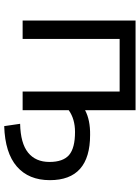

<svg xmlns="http://www.w3.org/2000/svg" viewBox="102 -666 652 895"><g transform="rotate(90 427.5 -218.0)"><path d="M493.2 -524.4V-289.1Q539.1 -313.5 608.4 -312.5Q819.3 -312.5 819.3 -125Q819.3 -26.4 755.9 28.8Q692.4 84 567.4 87.9L556.6 13.7Q647.5 11.7 690.9 -23.4Q734.4 -58.6 734.4 -123Q734.4 -186.5 702.1 -214.4Q669.9 -242.2 594.7 -242.2Q534.2 -242.2 493.2 -212.9V2H406.2V-450.2H161.1V2H75.2V-524.4Z"/></g></svg>

Font: Gen Shin Gothic Regular
Style: Regular
Weight: 400
Designer: [Source Han Sans]
Ryoko NISHIZUKA  (kana & ideographs); Paul D. Hunt (Latin, Greek & Cyrillic); Wenlong ZHANG  (bopomofo
Version: Version 1.002.20150607